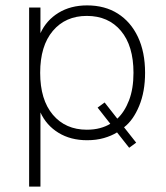

<svg xmlns="http://www.w3.org/2000/svg" viewBox="-20 -512 614 712"><path d="M88 180V-484H130V-389Q152 -437 197 -464.5Q242 -492 303 -492Q369 -492 417 -461.5Q465 -431 491.5 -375Q518 -319 518 -242Q518 -172 496 -119Q474 -66 440 -40L485 17L459 36L414 -21Q393 -8 365 0Q337 8 303 8Q242 8 197 -19.5Q152 -47 130 -95V180ZM302 -31Q329 -31 351 -37Q373 -43 389 -53L342 -113L368 -132L415 -72Q442 -97 458.5 -140Q475 -183 475 -242Q475 -342 428.5 -397.5Q382 -453 302 -453Q223 -453 176 -397.5Q129 -342 129 -242Q129 -142 176 -86.5Q223 -31 302 -31Z"/></svg>

Font: Nunito Sans ExtraLight
Style: Regular
Weight: 200
Designer: Vernon Adams
Foundry: Vernon Adams
Version: Version 3.006; ttfautohint (v1.8.3)